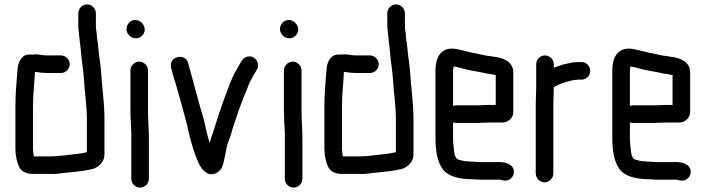

<svg xmlns="http://www.w3.org/2000/svg" viewBox="-20 -768 3210 873"><path d="M416 -651V-708C416 -729 398 -748 376 -748C354 -748 336 -729 336 -708V-652C336 -642 337 -633 338 -625L340 -605C342 -583 345 -566 347 -544C350 -498 359 -453 362 -405C365 -348 375 -288 375 -226V-76C374 -75 372 -75 370 -75C348 -70 326 -67 302 -65C271 -62 245 -57 212 -57H134C133 -64 131 -70 131 -79C130 -84 130 -88 130 -93V-282C130 -334 135 -378 138 -425C138 -431 138 -436 139 -441H146C158 -438 177 -436 193 -436H257C278 -436 297 -454 297 -476C297 -498 278 -516 257 -516H193C174 -516 158 -521 140 -521C137 -520 133 -520 128 -520H113C100 -520 90 -516 82 -508C63 -489 60 -465 58 -432C54 -381 50 -337 50 -282V-93C50 -59 57 -32 67 -9C78 12 100 23 132 23H212C222 23 232 23 242 22C289 15 339 14 383 4C420 1 455 -26 455 -67V-226C455 -304 443 -375 439 -449C436 -485 430 -515 427 -550C426 -572 420 -592 420 -614C418 -627 416 -637 416 -651Z M573 -448V-265C573 -217 579 -170 577 -122V45C577 66 595 85 617 85C639 85 657 66 657 45V-79V-122C658 -168 653 -218 653 -265V-448C653 -469 634 -488 613 -488C592 -488 573 -469 573 -448ZM555 -636C555 -613 575 -594 598 -594C620 -594 638 -612 638 -634C638 -656 618 -677 595 -677C573 -677 555 -658 555 -636Z M758 -460C762 -444 766 -428 771 -411L779 -387C796 -325 816 -258 831 -197C836 -179 841 -148 847 -131C854 -108 858 -90 866 -69C880 -33 892 5 925 21C953 33 981 11 989 -6C1004 -41 1005 -92 1020 -129C1031 -153 1033 -172 1043 -199C1051 -222 1059 -249 1067 -271L1077 -297C1088 -329 1103 -360 1114 -391C1125 -410 1129 -421 1141 -439L1148 -451C1160 -472 1150 -496 1134 -506C1113 -519 1089 -508 1079 -492L1072 -480C1062 -464 1061 -459 1052 -445C1032 -410 1017 -366 1002 -326L992 -298C980 -265 965 -220 955 -186C949 -162 939 -145 934 -119V-116C928 -139 921 -158 916 -183C911 -210 907 -223 900 -248L890 -282C887 -293 883 -307 879 -322C865 -376 849 -428 836 -480C823 -530 745 -512 758 -460Z M1271 -448V-265C1271 -217 1277 -170 1275 -122V45C1275 66 1293 85 1315 85C1337 85 1355 66 1355 45V-79V-122C1356 -168 1351 -218 1351 -265V-448C1351 -469 1332 -488 1311 -488C1290 -488 1271 -469 1271 -448ZM1253 -636C1253 -613 1273 -594 1296 -594C1318 -594 1336 -612 1336 -634C1336 -656 1316 -677 1293 -677C1271 -677 1253 -658 1253 -636Z M1821 -651V-708C1821 -729 1803 -748 1781 -748C1759 -748 1741 -729 1741 -708V-652C1741 -642 1742 -633 1743 -625L1745 -605C1747 -583 1750 -566 1752 -544C1755 -498 1764 -453 1767 -405C1770 -348 1780 -288 1780 -226V-76C1779 -75 1777 -75 1775 -75C1753 -70 1731 -67 1707 -65C1676 -62 1650 -57 1617 -57H1539C1538 -64 1536 -70 1536 -79C1535 -84 1535 -88 1535 -93V-282C1535 -334 1540 -378 1543 -425C1543 -431 1543 -436 1544 -441H1551C1563 -438 1582 -436 1598 -436H1662C1683 -436 1702 -454 1702 -476C1702 -498 1683 -516 1662 -516H1598C1579 -516 1563 -521 1545 -521C1542 -520 1538 -520 1533 -520H1518C1505 -520 1495 -516 1487 -508C1468 -489 1465 -465 1463 -432C1459 -381 1455 -337 1455 -282V-93C1455 -59 1462 -32 1472 -9C1483 12 1505 23 1537 23H1617C1627 23 1637 23 1647 22C1694 15 1744 14 1788 4C1825 1 1860 -26 1860 -67V-226C1860 -304 1848 -375 1844 -449C1841 -485 1835 -515 1832 -550C1831 -572 1825 -592 1825 -614C1823 -627 1821 -637 1821 -651Z M2210 -211H2264C2288 -209 2314 -232 2314 -257V-441C2312 -487 2269 -506 2225 -510L2208 -513L2192 -515C2171 -518 2150 -525 2128 -528C2113 -531 2094 -537 2079 -540C2063 -543 2053 -547 2035 -547C1981 -547 1960 -502 1960 -449V-142C1960 -81 1969 -28 1996 5C2022 36 2073 47 2129 47C2140 47 2148 49 2160 49H2252C2258 49 2261 51 2266 52C2290 58 2310 43 2315 24C2325 -15 2286 -31 2252 -31H2151C2144 -32 2137 -33 2129 -33C2124 -33 2119 -33 2113 -34C2092 -34 2073 -39 2058 -45C2053 -51 2046 -63 2046 -73C2043 -95 2040 -117 2040 -143V-211C2045 -210 2049 -209 2054 -209H2148C2163 -209 2196 -211 2210 -211ZM2148 -289H2054C2049 -289 2045 -288 2040 -286V-449C2040 -452 2041 -456 2042 -463V-466C2048 -465 2055 -463 2063 -462L2085 -456C2121 -446 2160 -442 2196 -433L2213 -431C2219 -430 2227 -427 2234 -427V-291H2210C2197 -291 2163 -289 2148 -289Z M2418 -476V-374C2418 -350 2416 -319 2416 -294V21C2416 42 2434 61 2456 61C2478 61 2496 42 2496 21V-295C2496 -318 2498 -350 2498 -372C2499 -373 2500 -373 2501 -373C2518 -384 2546 -394 2568 -399C2578 -401 2588 -405 2599 -405C2604 -406 2609 -406 2614 -406H2624C2645 -406 2664 -424 2664 -446C2664 -468 2645 -486 2624 -486H2614C2607 -486 2601 -486 2595 -485C2588 -485 2579 -484 2570 -481L2550 -477C2533 -473 2515 -466 2498 -460V-476C2498 -498 2480 -516 2458 -516C2436 -516 2418 -498 2418 -476Z M3014 -211H3068C3092 -209 3118 -232 3118 -257V-441C3116 -487 3073 -506 3029 -510L3012 -513L2996 -515C2975 -518 2954 -525 2932 -528C2917 -531 2898 -537 2883 -540C2867 -543 2857 -547 2839 -547C2785 -547 2764 -502 2764 -449V-142C2764 -81 2773 -28 2800 5C2826 36 2877 47 2933 47C2944 47 2952 49 2964 49H3056C3062 49 3065 51 3070 52C3094 58 3114 43 3119 24C3129 -15 3090 -31 3056 -31H2955C2948 -32 2941 -33 2933 -33C2928 -33 2923 -33 2917 -34C2896 -34 2877 -39 2862 -45C2857 -51 2850 -63 2850 -73C2847 -95 2844 -117 2844 -143V-211C2849 -210 2853 -209 2858 -209H2952C2967 -209 3000 -211 3014 -211ZM2952 -289H2858C2853 -289 2849 -288 2844 -286V-449C2844 -452 2845 -456 2846 -463V-466C2852 -465 2859 -463 2867 -462L2889 -456C2925 -446 2964 -442 3000 -433L3017 -431C3023 -430 3031 -427 3038 -427V-291H3014C3001 -291 2967 -289 2952 -289Z"/></svg>

Font: Electronic
Style: ExBd
Weight: 800
Version: Version 1.011